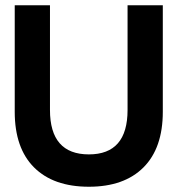

<svg xmlns="http://www.w3.org/2000/svg" viewBox="-20 -700 675 730"><path d="M318 10Q183 10 109.5 -63.5Q36 -137 36 -275V-680H170V-282Q170 -113 318 -113Q465 -113 465 -282V-680H599V-275Q599 -137 525.5 -63.5Q452 10 318 10Z"/></svg>

Font: TASA Orbiter Display
Style: Bold
Weight: 700
Designer: Weizhong Zhang
Version: Version 1.000;Glyphs 3.1.2 (3151)